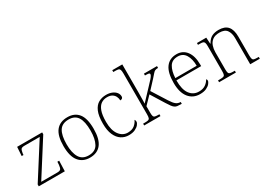

<svg xmlns="http://www.w3.org/2000/svg" viewBox="-10 -1518 3149 2286"><g transform="rotate(-30 1564.5 -375.0)"><path d="M63 0V-26L367 -504H159Q120 -504 109.5 -489Q99 -474 93 -433L92 -414H67L75 -536H419V-510L115 -32H336Q374 -32 384.5 -48Q395 -64 399 -104L401 -143H426L421 0Z M764 10Q667 10 612 -58Q557 -126 557 -267Q557 -408 610.5 -475.5Q664 -543 768 -543Q866 -543 919 -477Q972 -411 972 -267Q972 -126 919 -58Q866 10 764 10ZM764 -21Q856 -21 892.5 -87.5Q929 -154 929 -267Q929 -392 890.5 -452Q852 -512 768 -512Q677 -512 638.5 -450.5Q600 -389 600 -267Q600 -150 639 -85.5Q678 -21 764 -21Z M1299 10Q1242 10 1196.5 -19.5Q1151 -49 1124 -109.5Q1097 -170 1097 -263Q1097 -370 1123.5 -431Q1150 -492 1196 -517.5Q1242 -543 1300 -543Q1345 -543 1379.5 -528.5Q1414 -514 1433.5 -489.5Q1453 -465 1453 -435Q1453 -424 1448.5 -416.5Q1444 -409 1435.5 -405Q1427 -401 1415 -401Q1415 -429 1402.5 -455Q1390 -481 1364 -497Q1338 -513 1297 -513Q1250 -513 1215 -489.5Q1180 -466 1160 -411.5Q1140 -357 1140 -264Q1140 -147 1186.5 -85Q1233 -23 1303 -23Q1363 -24 1396 -51Q1429 -78 1446 -116Q1451 -110 1453.5 -103Q1456 -96 1456 -86Q1456 -68 1438 -45.5Q1420 -23 1385 -6.5Q1350 10 1299 10Z M1512 0V-25H1530Q1563 -25 1580 -29Q1597 -33 1602.5 -48.5Q1608 -64 1608 -98V-659Q1608 -695 1602 -711Q1596 -727 1581 -731Q1566 -735 1538 -735H1512V-760H1650V-374Q1650 -356 1649.5 -336Q1649 -316 1649 -296.5Q1649 -277 1648.5 -258Q1648 -239 1647 -222L1792 -376Q1832 -417 1851 -439.5Q1870 -462 1876 -473.5Q1882 -485 1882 -492Q1882 -505 1866.5 -508Q1851 -511 1818 -511V-536H1998V-511Q1971 -511 1956.5 -504.5Q1942 -498 1927 -480Q1912 -462 1882 -429L1780 -319L1907 -118Q1941 -64 1967 -44.5Q1993 -25 2025 -25H2029V0H2015Q1987 0 1968 -3Q1949 -6 1934 -16.5Q1919 -27 1903 -48.5Q1887 -70 1864 -107L1751 -289L1650 -185V-97Q1650 -63 1655.5 -48Q1661 -33 1678 -29Q1695 -25 1728 -25H1736V0Z M2277 10Q2181 10 2125 -60.5Q2069 -131 2069 -262Q2069 -404 2120.5 -473.5Q2172 -543 2268 -543Q2354 -543 2403.5 -477.5Q2453 -412 2453 -294V-273H2113Q2112 -147 2158 -85Q2204 -23 2281 -23Q2337 -23 2372.5 -48Q2408 -73 2425 -107Q2430 -104 2433 -99Q2436 -94 2436 -86Q2436 -68 2418 -45.5Q2400 -23 2365 -6.5Q2330 10 2277 10ZM2409 -303Q2409 -396 2373.5 -454Q2338 -512 2267 -512Q2189 -512 2154.5 -455.5Q2120 -399 2115 -303Z M2542 0V-25H2562Q2595 -25 2612 -29Q2629 -33 2634.5 -48.5Q2640 -64 2640 -98V-439Q2640 -472 2634 -487.5Q2628 -503 2613 -507Q2598 -511 2570 -511H2547V-536H2675L2680 -450H2684Q2714 -504 2753.5 -523.5Q2793 -543 2847 -543Q2931 -543 2971.5 -497Q3012 -451 3012 -356V-98Q3012 -64 3017.5 -48.5Q3023 -33 3039 -29Q3055 -25 3089 -25H3102V0H2970V-361Q2970 -427 2941 -468.5Q2912 -510 2839 -510Q2778 -510 2743.5 -483.5Q2709 -457 2695.5 -416Q2682 -375 2682 -331V-97Q2682 -63 2687.5 -48Q2693 -33 2709.5 -29Q2726 -25 2759 -25H2773V0Z"/></g></svg>

Font: Noto Serif Hentaigana ExtraLight
Style: Regular
Weight: 200
Designer: Kazuhiro Yamada
Foundry: nipponia
Version: Version 1.000